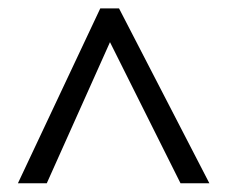

<svg xmlns="http://www.w3.org/2000/svg" viewBox="-20 -667 528 445"><path d="M88.4 -242.2H21.5L212.4 -647.5H255.9L465.3 -242.2H398.4L234.9 -569.3Z"/></svg>

Font: Khula Regular
Style: Regular
Weight: 400
Designer: Erin McLaughlin, Steve Matteson
Version: Version 1.000;PS 1.0;hotconv 1.0.72;makeotf.lib2.5.5900